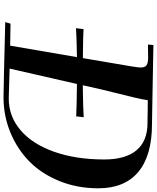

<svg xmlns="http://www.w3.org/2000/svg" viewBox="75 -923 857 1047"><g transform="rotate(90 503.5 -399.5)"><path d="M354 -23.4Q489.3 -18.6 516.6 -18.6Q614.3 -18.6 689.9 -83Q765.6 -147.5 807.6 -266.1Q849.6 -384.8 849.6 -540Q849.6 -655.3 799.6 -715.1Q749.5 -774.9 651.9 -775.4Q647 -775.4 628.9 -775.6Q610.8 -775.9 581.8 -776.4Q552.7 -776.9 526.4 -776.9Q522.5 -748.5 510.5 -698Q498.5 -647.5 485.1 -594.5Q471.7 -541.5 469.7 -532.2L444.8 -422.4Q583 -424.3 613.3 -427.2L619.1 -427.7L614.7 -386.2L609.9 -386.7Q561 -389.2 438 -390.6ZM656.2 -799.8Q828.6 -799.8 917.7 -725.1Q1006.8 -650.4 1006.8 -506.8Q1006.8 -392.6 967.3 -294.9Q927.7 -197.3 860.4 -131.1Q793 -64.9 702.4 -27.6Q611.8 9.8 510.3 9.8Q470.2 9.8 100.6 0.5L108.9 -28.3L229 -26.4L291.5 -390.6Q178.7 -388.7 139.6 -385.7L133.8 -385.3L138.7 -426.3H143.1Q165.5 -424.3 296.9 -422.9L341.3 -683.6Q348.1 -724.6 348.1 -738.8Q348.1 -761.2 335.9 -770Q323.7 -778.8 292.5 -778.8Q243.2 -778.8 222.7 -777.8L225.6 -807.6Q241.7 -807.1 440.2 -803.5Q638.7 -799.8 656.2 -799.8Z"/></g></svg>

Font: QumpellkaNo12
Style: Regular
Weight: 500
Designer: gluk (gluksza@wp.pl)
Foundry: gluk (gluksza@wp.pl)
Version: Version 00.480